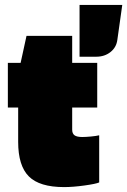

<svg xmlns="http://www.w3.org/2000/svg" viewBox="-20 -750 518 782"><path d="M54 -312H12V-494H64L88 -604H274V-494H376V-312H274V-222Q274 -206 283.5 -199Q293 -192 315 -192Q329 -192 350.5 -194Q372 -196 384 -199V-7Q371 -1 324 5.5Q277 12 241 12Q141 12 97.5 -31.5Q54 -75 54 -172ZM478 -730 458 -588Q454 -557 430 -538Q406 -519 372 -519H304V-730Z"/></svg>

Font: Blinker Black
Style: Regular
Weight: 900
Designer: Juergen Huber
Foundry: supertype
Version: Version 1.017;hotconv 1.0.117;makeotfexe 2.5.65602